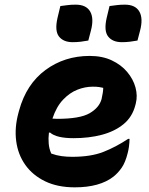

<svg xmlns="http://www.w3.org/2000/svg" viewBox="-20 -792 640 824"><path d="M365 -552Q419 -552 459.5 -533Q500 -514 526 -483Q552 -452 561.5 -416.5Q571 -381 563 -349L561 -341Q548 -290 510 -259Q472 -228 417 -213.5Q362 -199 296 -199Q222 -199 195 -223H190Q187 -199 189 -176Q191 -153 200 -133Q222 -125 244 -122Q266 -119 290 -119Q370 -119 423.5 -140Q477 -161 530 -196H536Q535 -161 528 -135Q518 -95 502.5 -72.5Q487 -50 467 -34Q408 12 301 12Q227 12 173.5 -14Q120 -40 88.5 -84.5Q57 -129 49.5 -186.5Q42 -244 59 -307L62 -318Q93 -431 175 -491.5Q257 -552 365 -552ZM378 -420Q345 -420 312 -407Q279 -394 250.5 -364Q222 -334 205 -283Q216 -282 225 -282Q323 -282 364.5 -306Q406 -330 416 -367Q423 -398 423 -415Q415 -417 405 -418.5Q395 -420 378 -420ZM239 -766Q255 -768 270 -770Q285 -772 305 -772Q350 -772 367 -742.5Q384 -713 370 -660L359 -618Q343 -615 326.5 -613Q310 -611 292 -611Q252 -611 233 -635.5Q214 -660 227 -716ZM450 -766Q466 -768 481 -770Q496 -772 516 -772Q561 -772 578 -742.5Q595 -713 581 -660L570 -618Q554 -615 537.5 -613Q521 -611 503 -611Q463 -611 444 -635.5Q425 -660 438 -716Z"/></svg>

Font: Recursive Mn Csl St XBd
Style: Italic
Weight: 800
Italic angle: -15°
Monospace: yes
Version: Version 1.079;hotconv 1.0.112;makeotfexe 2.5.65598; ttfautoh